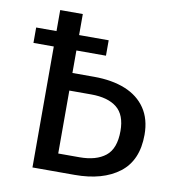

<svg xmlns="http://www.w3.org/2000/svg" viewBox="-80 -778 775 849"><g transform="rotate(10 307.5 -353.5)"><path d="M320.5 -442.1Q401.5 -442.1 460.8 -418.2Q520 -394.4 552.6 -346.4Q585.1 -298.5 585.1 -228.2Q585.1 -112.8 511.3 -56.4Q437.4 0 311.8 0H122.1V-543.1H30.8V-612.3H122.1V-706.7H223.6V-612.3H356.4V-543.1H223.6V-442.1ZM319 -80.5Q393.8 -80.5 435.6 -113.6Q477.4 -146.7 477.4 -226.2Q477.4 -298.5 437.2 -330.8Q396.9 -363.1 321.5 -363.1H223.6V-80.5Z"/></g></svg>

Font: Fira Code Fixed Retina
Style: Regular
Weight: 450
Monospace: yes
Designer: Carrois Corporate, Edenspiekermann AG, Nikita Prokopov
Foundry: Carrois Corporate, Edenspiekermann AG, Nikita Prokopov
Version: Version 5.002